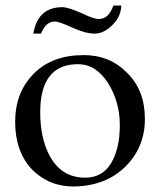

<svg xmlns="http://www.w3.org/2000/svg" viewBox="-20 -667 576 697"><path d="M442 -402Q506 -339 506 -235.5Q506 -132 435 -62Q364 8 249 10Q158 11 95 -53Q35 -118 35 -224.5Q35 -331 102 -399Q169 -467 284 -467Q379 -467 442 -402ZM289 -22Q352 -22 383.5 -75Q415 -128 415 -212.5Q415 -297 372 -366Q328 -434 263 -434Q126 -434 126 -259Q126 -166 160 -102Q203 -22 289 -22ZM392 -647H420Q420 -608 388.5 -576.5Q357 -545 323.5 -545Q290 -545 242 -567Q194 -589 180 -589Q146 -589 129 -545H101Q117 -641 207 -641Q227 -641 279 -618Q324 -596 342 -598Q360 -600 371 -611Q382 -622 392 -647Z"/></svg>

Font: GFS Didot
Style: Regular
Weight: 400
Designer: Takis Katsoulidis and George D. Matthiopoulos
Foundry: Takis Katsoulidis and George D. Matthiopoulos
Version: Version 1.0